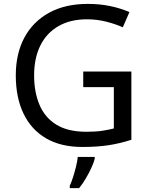

<svg xmlns="http://www.w3.org/2000/svg" viewBox="-20 -744 768 985"><path d="M407 -377H654V-27Q596 -8 537 1Q478 10 403 10Q292 10 216 -34.5Q140 -79 100.5 -161.5Q61 -244 61 -357Q61 -469 105 -551Q149 -633 231.5 -678.5Q314 -724 431 -724Q491 -724 544.5 -713Q598 -702 644 -682L610 -604Q572 -621 524.5 -633Q477 -645 426 -645Q341 -645 280 -610Q219 -575 187 -510.5Q155 -446 155 -357Q155 -272 182.5 -206.5Q210 -141 269 -104.5Q328 -68 424 -68Q471 -68 504 -73Q537 -78 564 -85V-297H407ZM466 70Q462 88 449.5 115.5Q437 143 420.5 171Q404 199 386 221H338V209Q346 192 354.5 165.5Q363 139 370 110.5Q377 82 379 61H466Z"/></svg>

Font: Noto Sans Tamil
Style: Regular
Weight: 400
Designer: Jelle Bosma - Monotype Design Team
Foundry: Monotype Imaging Inc.
Version: Version 2.003